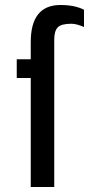

<svg xmlns="http://www.w3.org/2000/svg" viewBox="-20 -748 378 768"><path d="M222 -728Q279 -728 316 -709V-640Q286 -653 265 -653Q225 -653 211 -638.5Q197 -624 197 -590V0H103V-436H47V-511H103V-580Q103 -728 222 -728Z"/></svg>

Font: Chivo
Style: Regular
Weight: 400
Designer: Hector Gatti
Foundry: Omnibus-Type
Version: Version 1.007;PS 001.007;hotconv 1.0.88;makeotf.lib2.5.64775